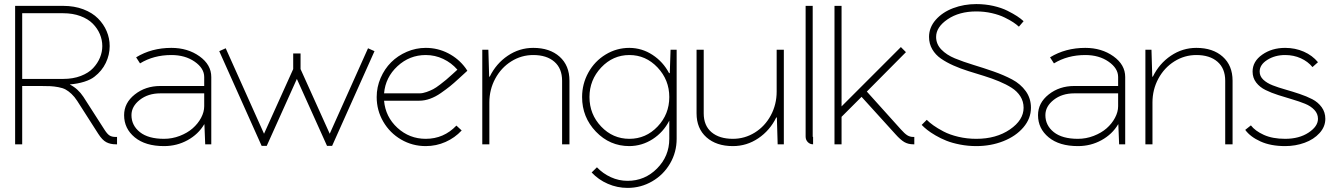

<svg xmlns="http://www.w3.org/2000/svg" viewBox="-20 -708 6539 942"><path d="M547.9 0Q521.5 0 501.7 -10.3Q481.9 -20.5 461.9 -51.8L358.9 -212.9Q345.7 -233.4 330.8 -247.3Q315.9 -261.2 302 -268.8Q288.1 -276.4 266.8 -280.3Q245.6 -284.2 227.8 -285.2Q210 -286.1 179.2 -286.1H88.9V0H54.2V-679.2H290Q344.7 -679.2 388.9 -662.4Q433.1 -645.5 460.9 -617.4Q488.8 -589.4 503.4 -554.7Q518.1 -520 518.1 -481.9Q518.1 -439 499 -399.4Q480 -359.9 443.8 -332Q425.8 -317.4 393.6 -307.1Q361.3 -296.9 323.2 -293.9V-293Q362.8 -272.9 389.2 -232.9L493.2 -70.8Q506.3 -50.3 517.6 -43.2Q528.8 -36.1 547.9 -36.1H554.2V0ZM88.9 -320.8H290Q338.4 -320.8 376.5 -335.4Q414.6 -350.1 436.8 -373.8Q459 -397.5 470.5 -425.3Q481.9 -453.1 481.9 -481.9Q481.9 -512.2 470 -540.5Q458 -568.8 435.1 -592Q412.1 -615.2 374.5 -629.2Q336.9 -643.1 290 -643.1H88.9Z M784.7 8.8Q693.4 8.8 641.1 -34.2Q588.9 -77.1 588.9 -143.1Q588.9 -203.1 641.4 -244.6Q693.8 -286.1 766.6 -286.1H981.9V-330.1Q981.9 -373 935.1 -405.5Q888.2 -438 820.8 -438Q733.9 -438 667 -397L647.9 -426.8Q723.6 -473.1 820.8 -473.1Q900.9 -473.1 958.7 -431.9Q1016.6 -390.6 1016.6 -330.1V0H986.8L982.9 -98.1H981.9Q953.1 -49.3 900.4 -20.3Q847.7 8.8 784.7 8.8ZM784.7 -26.9Q824.7 -26.9 862.1 -41.3Q899.4 -55.7 925.3 -78.4Q951.2 -101.1 966.6 -129.9Q981.9 -158.7 981.9 -187V-250H766.6Q706.5 -250 665.8 -218Q625 -186 625 -143.1Q625 -92.8 666.3 -59.8Q707.5 -26.9 784.7 -26.9Z M1055.7 -457 1087.4 -471.2 1275.4 -51.8 1418.5 -369.1V-445.8H1454.6V-369.1L1597.7 -51.8L1785.6 -471.2L1817.4 -457L1609.4 7.8H1584.5L1436.5 -320.8L1288.6 7.8H1263.7Z M2038.1 -250Q2054.2 -250 2072.8 -256.6Q2091.3 -263.2 2105 -270.3Q2118.7 -277.3 2139.9 -293.7Q2161.1 -310.1 2169.4 -317.1Q2177.7 -324.2 2200 -344.2Q2222.2 -364.3 2224.1 -366.2Q2194.8 -399.9 2154.5 -418.9Q2114.3 -438 2068.8 -438Q1989.3 -438 1930.2 -383.3Q1871.1 -328.6 1864.3 -250ZM2037.1 -213.9H1864.3Q1871.1 -134.8 1929.9 -80.8Q1988.8 -26.9 2068.8 -26.9Q2157.2 -26.9 2219.2 -91.8L2245.1 -67.9Q2211.4 -31.7 2165.8 -11.5Q2120.1 8.8 2068.8 8.8Q2003.4 8.8 1948 -23.4Q1892.6 -55.7 1860.4 -111.1Q1828.1 -166.5 1828.1 -231.9Q1828.1 -280.8 1847.4 -325.4Q1866.7 -370.1 1898.9 -402.3Q1931.2 -434.6 1975.8 -453.9Q2020.5 -473.1 2068.8 -473.1Q2127.9 -473.1 2179.2 -446.5Q2230.5 -419.9 2264.2 -374L2272.9 -360.8L2261.2 -350.1Q2254.4 -344.2 2230.5 -322Q2206.5 -299.8 2188 -284.9Q2169.4 -270 2143.3 -251.7Q2117.2 -233.4 2090.1 -223.6Q2063 -213.9 2037.1 -213.9Z M2346.2 -463.9H2376L2379.9 -332H2382.8Q2414.1 -396 2471.2 -434.6Q2528.3 -473.1 2596.2 -473.1Q2677.2 -473.1 2725.6 -429.9Q2773.9 -386.7 2773.9 -312V0H2737.8V-312Q2737.8 -372.1 2700 -405Q2662.1 -438 2596.2 -438Q2538.1 -438 2488.5 -407Q2439 -376 2409.9 -322.3Q2380.9 -268.6 2380.9 -205.1V0H2346.2Z M2872.1 -231.9Q2872.1 -147.5 2929.4 -87.2Q2986.8 -26.9 3067.9 -26.9Q3148.9 -26.9 3206.3 -87.2Q3263.7 -147.5 3263.7 -231.9Q3263.7 -315.9 3206.1 -377Q3148.4 -438 3067.9 -438Q2987.3 -438 2929.7 -377Q2872.1 -315.9 2872.1 -231.9ZM3067.9 -473.1Q3129.9 -472.7 3181.6 -438.7Q3233.4 -404.8 3262.7 -349.1H3266.1L3270 -463.9H3299.8V-26.9Q3299.8 38.6 3267.6 94Q3235.4 149.4 3179.9 181.6Q3124.5 213.9 3059.1 213.9Q3008.3 213.9 2962.2 193.8Q2916 173.8 2882.8 138.2L2908.7 112.8Q2938 143.6 2977.1 161.4Q3016.1 179.2 3059.1 179.2Q3143.6 179.2 3203.6 118.7Q3263.7 58.1 3263.7 -26.9V-116.2Q3234.9 -59.6 3182.4 -25.6Q3129.9 8.3 3067.9 8.8Q2971.7 8.8 2903.8 -62Q2835.9 -132.8 2835.9 -231.9Q2835.9 -296.4 2866.7 -352.1Q2897.5 -407.7 2951.2 -440.4Q3004.9 -473.1 3067.9 -473.1Z M3397.5 -463.9H3432.6V-151.9Q3432.6 -91.8 3470.9 -59.3Q3509.3 -26.9 3575.7 -26.9Q3633.8 -26.9 3683.3 -57.6Q3732.9 -88.4 3761.7 -141.8Q3790.5 -195.3 3790.5 -258.8V-463.9H3825.7V0H3795.4L3791.5 -131.8H3788.6Q3757.3 -67.9 3700.4 -29.5Q3643.6 8.8 3575.7 8.8Q3494.6 8.8 3446 -34.4Q3397.5 -77.6 3397.5 -151.9Z M3932.6 -679.2H3967.3V-38.1Q3967.3 -36.1 3969.2 -36.1V0Q3953.6 0 3943.1 -11Q3932.6 -22 3932.6 -38.1Z M4074.2 -679.2H4108.9V-186L4399.9 -477.1L4424.8 -452.1L4232.9 -258.8L4399.9 -73.2Q4418 -52.7 4431.2 -44.4Q4444.3 -36.1 4460.9 -36.1H4465.8V0H4460.9Q4435.5 0 4416.5 -11.2Q4397.5 -22.5 4374 -48.8L4207 -232.9L4108.9 -134.8V0H4074.2Z M4770 -26.9Q4867.7 -26.9 4934.8 -72.8Q5002 -118.7 5002 -179.2Q5002 -210.4 4986.1 -235.4Q4970.2 -260.3 4943.4 -277.3Q4916.5 -294.4 4881.8 -308.8Q4847.2 -323.2 4808.6 -335.2Q4770 -347.2 4731.4 -359.1Q4692.9 -371.1 4658.2 -386.5Q4623.5 -401.9 4596.7 -420.4Q4569.8 -439 4554 -466.1Q4538.1 -493.2 4538.1 -526.9Q4538.1 -573.2 4570.8 -610.6Q4603.5 -647.9 4656.5 -668Q4709.5 -688 4770 -688Q4813.5 -688 4853.5 -679Q4893.6 -669.9 4922.6 -655.3Q4951.7 -640.6 4970 -628.7Q4988.3 -616.7 5002 -604L4979 -577.1Q4967.3 -587.9 4951.2 -598.6Q4935.1 -609.4 4908.7 -622.3Q4882.3 -635.3 4845.9 -643.6Q4809.6 -651.9 4770 -651.9Q4686 -651.9 4629.4 -613.5Q4572.8 -575.2 4572.8 -526.9Q4572.8 -491.7 4598.4 -465.1Q4624 -438.5 4665 -421.6Q4706.1 -404.8 4755.9 -389.6Q4805.7 -374.5 4855.2 -357.2Q4904.8 -339.8 4945.8 -318.1Q4986.8 -296.4 5012.5 -261Q5038.1 -225.6 5038.1 -179.2Q5038.1 -126.5 5001 -83Q4963.9 -39.6 4902.6 -15.4Q4841.3 8.8 4770 8.8Q4729 8.8 4690.2 1.2Q4651.4 -6.3 4623.3 -17.6Q4595.2 -28.8 4569.8 -43.7Q4544.4 -58.6 4529.1 -70.8Q4513.7 -83 4502 -95.2L4526.9 -120.1Q4540.5 -106.4 4559.6 -92.8Q4578.6 -79.1 4609.1 -63Q4639.6 -46.9 4681.9 -36.9Q4724.1 -26.9 4770 -26.9Z M5268.6 8.8Q5177.2 8.8 5125 -34.2Q5072.8 -77.1 5072.8 -143.1Q5072.8 -203.1 5125.2 -244.6Q5177.7 -286.1 5250.5 -286.1H5465.8V-330.1Q5465.8 -373 5418.9 -405.5Q5372.1 -438 5304.7 -438Q5217.8 -438 5150.9 -397L5131.8 -426.8Q5207.5 -473.1 5304.7 -473.1Q5384.8 -473.1 5442.6 -431.9Q5500.5 -390.6 5500.5 -330.1V0H5470.7L5466.8 -98.1H5465.8Q5437 -49.3 5384.3 -20.3Q5331.5 8.8 5268.6 8.8ZM5268.6 -26.9Q5308.6 -26.9 5345.9 -41.3Q5383.3 -55.7 5409.2 -78.4Q5435.1 -101.1 5450.4 -129.9Q5465.8 -158.7 5465.8 -187V-250H5250.5Q5190.4 -250 5149.7 -218Q5108.9 -186 5108.9 -143.1Q5108.9 -92.8 5150.1 -59.8Q5191.4 -26.9 5268.6 -26.9Z M5599.6 -463.9H5629.4L5633.3 -332H5636.2Q5667.5 -396 5724.6 -434.6Q5781.7 -473.1 5849.6 -473.1Q5930.7 -473.1 5979 -429.9Q6027.3 -386.7 6027.3 -312V0H5991.2V-312Q5991.2 -372.1 5953.4 -405Q5915.5 -438 5849.6 -438Q5791.5 -438 5741.9 -407Q5692.4 -376 5663.3 -322.3Q5634.3 -268.6 5634.3 -205.1V0H5599.6Z M6285.2 -26.9Q6354 -26.9 6400.1 -57.4Q6446.3 -87.9 6446.3 -125Q6446.3 -149.9 6428.7 -168.7Q6411.1 -187.5 6382.8 -199Q6354.5 -210.4 6320.3 -220.5Q6286.1 -230.5 6251.7 -241.5Q6217.3 -252.4 6189 -266.4Q6160.6 -280.3 6143.1 -303.2Q6125.5 -326.2 6125.5 -356.9Q6125.5 -406.7 6172.9 -439.9Q6220.2 -473.1 6285.2 -473.1Q6334.5 -473.1 6376.7 -454.6Q6418.9 -436 6446.3 -402.8L6419.4 -378.9Q6397 -406.2 6362.1 -422.1Q6327.1 -438 6285.2 -438Q6235.4 -438 6197.8 -414.3Q6160.2 -390.6 6160.2 -356.9Q6160.2 -334 6178 -317.1Q6195.8 -300.3 6224.1 -289.3Q6252.4 -278.3 6286.9 -268.6Q6321.3 -258.8 6355.7 -247.3Q6390.1 -235.8 6418.5 -221.2Q6446.8 -206.5 6464.6 -181.9Q6482.4 -157.2 6482.4 -125Q6482.4 -86.4 6454.1 -55.2Q6425.8 -23.9 6380.9 -7.6Q6335.9 8.8 6285.2 8.8Q6214.8 8.8 6164.6 -13.9Q6114.3 -36.6 6089.4 -70.8L6117.2 -92.8Q6137.7 -65.9 6180.4 -46.4Q6223.1 -26.9 6285.2 -26.9Z"/></svg>

Font: RawengulkSans
Style: Regular
Weight: 500
Designer: gluk (gluksza@wp.pl)
Foundry: gluk (gluksza@wp.pl)
Version: Version 0.94